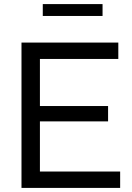

<svg xmlns="http://www.w3.org/2000/svg" viewBox="-20 -918 645 938"><path d="M567 -80V0H85V-710H558V-630H175V-400H508V-325H175V-80ZM189 -840V-898H481V-840Z"/></svg>

Font: IngvarSans
Style: Regular
Weight: 500
Version: Version 3.000